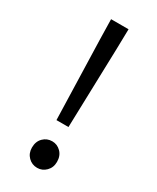

<svg xmlns="http://www.w3.org/2000/svg" viewBox="-178 -724 646 790"><g transform="rotate(30 144.5 -329.0)"><path d="M116 -198 105 -576 103 -670H186L184 -576L173 -198ZM145 12Q120 12 102.5 -5.5Q85 -23 85 -50Q85 -79 102.5 -96.5Q120 -114 145 -114Q169 -114 186.5 -96.5Q204 -79 204 -50Q204 -23 186.5 -5.5Q169 12 145 12Z"/></g></svg>

Font: CV Source Sans
Style: Regular
Weight: 400
Designer: Paul D. Hunt
Foundry: Adobe Systems Incorporated
Version: Version 3.001